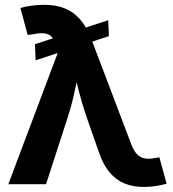

<svg xmlns="http://www.w3.org/2000/svg" viewBox="-20 -758 713 790"><path d="M126.5 -509.8 124 -576.2 425.3 -674.8 428.2 -609.4ZM14.2 0 219.2 -544.4 212.4 -565.9Q205.6 -592.8 193.6 -605.7Q181.6 -618.7 162.1 -620.8Q142.6 -623 113.8 -616.7L93.8 -614.3L64 -725.1Q81.1 -730.5 108.2 -734.4Q135.3 -738.3 162.6 -738.3Q209.5 -738.3 245.8 -723.9Q282.2 -709.5 309.6 -678.2Q336.9 -647 356 -596.7L520 -164.6Q530.3 -137.2 543.9 -123.3Q557.6 -109.4 575.4 -106.2Q593.3 -103 615.7 -107.4L635.7 -110.8L665.5 -2.4Q649.4 2.9 623.8 7.1Q598.1 11.2 571.3 11.2Q527.3 11.2 492.2 -3.2Q457 -17.6 430.7 -49.1Q404.3 -80.6 387.2 -130.9L335 -280.3Q316.9 -333.5 303.7 -385.5Q290.5 -437.5 277.3 -495.6H312Q298.8 -438.5 287.8 -385.7Q276.9 -333 260.3 -280.3L169.4 0Z"/></svg>

Font: Inter 16pt
Style: Bold
Weight: 700
Version: Version 4.001;git-66647c0bb